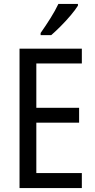

<svg xmlns="http://www.w3.org/2000/svg" viewBox="-20 -963 488 983"><path d="M399 0H80V-714H399V-638H166V-411H385V-335H166V-77H399ZM379 -934Q366 -913 342 -884.5Q318 -856 290.5 -828.5Q263 -801 242 -783H188V-794Q214 -831 238.5 -870Q263 -909 279 -943H379Z"/></svg>

Font: Noto Sans Tamil Condensed
Style: Regular
Weight: 400
Width: 3
Designer: Jelle Bosma - Monotype Design Team
Foundry: Monotype Imaging Inc.
Version: Version 2.004; ttfautohint (v1.8.4.7-5d5b)